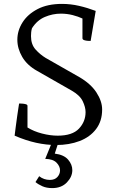

<svg xmlns="http://www.w3.org/2000/svg" viewBox="-20 -732 594 985"><path d="M268 12Q218 12 165.5 0.5Q113 -11 55 -36Q57 -52 60.5 -79.5Q64 -107 68 -135Q72 -163 75 -182Q78 -201 78 -201Q82 -201 92.5 -200.5Q103 -200 112 -197.5Q121 -195 121 -189V-78Q153 -58 195.5 -47Q238 -36 276 -36Q351 -36 385 -72Q419 -108 419 -157Q419 -182 404.5 -212.5Q390 -243 348 -267L171 -368Q119 -397 94 -440Q69 -483 69 -528Q69 -575 95.5 -617Q122 -659 173 -685.5Q224 -712 298 -712Q342 -712 385.5 -702Q429 -692 471 -676L445 -522Q441 -522 431 -522.5Q421 -523 412 -526Q403 -529 403 -536V-637Q382 -647 353 -654.5Q324 -662 292 -662Q250 -662 210 -645Q170 -628 144 -587Q141 -577 140 -566.5Q139 -556 139 -547Q139 -504 162.5 -478Q186 -452 214 -435L386 -337Q445 -303 474.5 -258Q504 -213 504 -170Q504 -111 473 -70Q442 -29 388.5 -8.5Q335 12 268 12ZM248 233Q219 233 197.5 223.5Q176 214 162 202L181 172Q205 191 236 191Q261 191 274.5 176Q288 161 288 142Q288 121 270 102.5Q252 84 212 83L252 -15H284L261 56Q308 62 329.5 87Q351 112 351 141Q351 175 323 204Q295 233 248 233Z"/></svg>

Font: Mate
Style: Regular
Weight: 400
Designer: Eduardo Rodriguez Tunni
Foundry: Eduardo Rodriguez Tunni
Version: Version 1.003; ttfautohint (v1.8.4.7-5d5b);gftools[0.9.24]